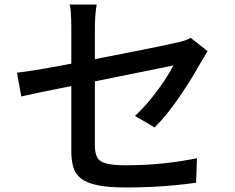

<svg xmlns="http://www.w3.org/2000/svg" viewBox="-20 -800 1040 848"><path d="M295 -131Q295 -152 295 -193.5Q295 -235 295 -286.5Q295 -338 295 -394.5Q295 -451 295 -505.5Q295 -560 295 -605Q295 -650 295 -678Q295 -694 294.5 -712Q294 -730 292.5 -748Q291 -766 288 -780H407Q403 -758 401 -730Q399 -702 399 -678Q399 -650 399 -608.5Q399 -567 399 -517Q399 -467 399 -415Q399 -363 399 -314Q399 -265 399 -224.5Q399 -184 399 -158Q399 -125 409 -105.5Q419 -86 449 -78Q479 -70 536 -70Q592 -70 645 -73.5Q698 -77 749 -84Q800 -91 850 -101L846 7Q803 13 753 18Q703 23 647.5 25.5Q592 28 534 28Q457 28 410 18Q363 8 338 -11.5Q313 -31 304 -61Q295 -91 295 -131ZM897 -574Q892 -565 883.5 -552Q875 -539 869 -528Q852 -497 828.5 -458.5Q805 -420 778 -380Q751 -340 721.5 -303Q692 -266 663 -237L576 -288Q612 -321 645.5 -362Q679 -403 705.5 -443Q732 -483 746 -511Q737 -509 702.5 -502Q668 -495 616 -484.5Q564 -474 502 -461.5Q440 -449 376 -436Q312 -423 253 -411.5Q194 -400 147 -390Q100 -380 74 -374L55 -479Q83 -482 130.5 -489.5Q178 -497 237.5 -508Q297 -519 362 -531.5Q427 -544 490 -556.5Q553 -569 608.5 -580Q664 -591 704 -599.5Q744 -608 761 -612Q780 -616 795.5 -621Q811 -626 822 -633Z"/></svg>

Font: Noto Sans JP Thin Medium
Style: Regular
Weight: 500
Version: Version 2.004-H2;hotconv 1.0.118;makeotfexe 2.5.65603